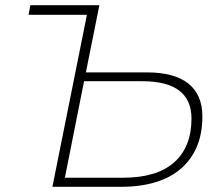

<svg xmlns="http://www.w3.org/2000/svg" viewBox="-20 -720 853 740"><path d="M546 -441Q652 -441 706 -398Q760 -355 760 -271Q760 -143 679 -71.5Q598 0 445 0H182L315 -663H90L97 -700H363L311 -441ZM454 -35Q585 -35 651.5 -94.5Q718 -154 718 -263Q718 -407 528 -407H304L230 -35Z"/></svg>

Font: Argentum Sans ExtraLight
Style: Italic
Weight: 200
Italic angle: -11°
Designer: Julieta Ulanovsky (font), Cristiano Sobral (main changes and remaster)
Foundry: Julieta Ulanovsky (font), Cristiano Sobral (main changes and remaster)
Version: Version 2.007;June 15, 2022;FontCreator 14.0.0.2814 64-bit; 